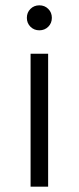

<svg xmlns="http://www.w3.org/2000/svg" viewBox="-20 -702 296 722"><path d="M95 -500H161V0H95ZM128 -588Q108 -588 94.5 -601.5Q81 -615 81 -635Q81 -655 94.5 -668.5Q108 -682 128 -682Q148 -682 161.5 -668.5Q175 -655 175 -635Q175 -615 161.5 -601.5Q148 -588 128 -588Z"/></svg>

Font: Retni Sans
Style: Regular
Weight: 400
Designer: Vitaly Kuzmin
Foundry: ParaType Ltd.
Version: Version 1.00;March 2, 2019;FontCreator 11.5.0.2425 64-bit; t